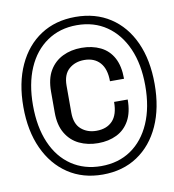

<svg xmlns="http://www.w3.org/2000/svg" viewBox="-80 -767 767 847"><g transform="rotate(-10 303.5 -343.0)"><path d="M317 -130Q270 -130 232.5 -148Q195 -166 173 -203Q151 -240 151 -296V-390Q151 -447 172.5 -483.5Q194 -520 231.5 -538.5Q269 -557 316 -557Q364 -557 401 -539Q438 -521 458 -484Q478 -447 478 -390H415Q415 -445 389.5 -473.5Q364 -502 319 -502Q278 -502 250.5 -478Q223 -454 223 -404V-283Q223 -233 250.5 -209Q278 -185 319 -185Q365 -185 391 -212.5Q417 -240 417 -297H478Q478 -240 457.5 -203Q437 -166 400.5 -148Q364 -130 317 -130ZM313 10Q224 10 158 -34Q92 -78 55.5 -157.5Q19 -237 19 -344Q19 -452 55.5 -531Q92 -610 158 -653Q224 -696 313 -696Q403 -696 469 -653Q535 -610 571 -531Q607 -452 607 -344Q607 -237 571 -157.5Q535 -78 469 -34Q403 10 313 10ZM313 -28Q390 -28 446.5 -66.5Q503 -105 534 -176Q565 -247 565 -344Q565 -440 534 -510.5Q503 -581 446.5 -620Q390 -659 313 -659Q237 -659 180 -620Q123 -581 92.5 -510.5Q62 -440 62 -344Q62 -247 92.5 -176Q123 -105 180 -66.5Q237 -28 313 -28Z"/></g></svg>

Font: Chivo Mono
Style: Italic
Weight: 400
Italic angle: -8.05°
Monospace: yes
Version: Version 1.008